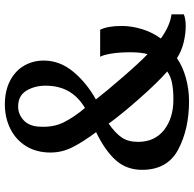

<svg xmlns="http://www.w3.org/2000/svg" viewBox="-24 -778 817 810"><g transform="rotate(-90 385.0 -373.5)"><path d="M534 -598Q534 -530 487 -473.5Q440 -417 370 -378Q404 -334 466 -262.5Q528 -191 561 -160Q569 -187 569 -232Q569 -278 563.5 -312Q558 -346 550 -360H664Q680 -328 680 -269Q680 -227 666.5 -183Q653 -139 627 -104Q681 -65 729 -59V-7Q710 1 679 1Q646 1 609.5 -8Q573 -17 544 -36Q510 -12 461.5 1.5Q413 15 363 15Q245 15 159 -30.5Q73 -76 73 -183Q73 -249 114 -294.5Q155 -340 232 -377Q191 -432 168.5 -476.5Q146 -521 146 -569Q146 -629 173 -672.5Q200 -716 246.5 -739Q293 -762 349 -762Q406 -762 448 -740.5Q490 -719 512 -681.5Q534 -644 534 -598ZM255 -612Q252 -556 274 -512.5Q296 -469 334 -424Q381 -452 404.5 -493Q428 -534 428 -591Q428 -636 407 -671Q386 -706 340 -706Q307 -706 281.5 -682Q256 -658 255 -612ZM191 -200Q191 -130 241 -90.5Q291 -51 370 -51Q409 -51 438 -56.5Q467 -62 488 -77Q442 -117 374 -194Q306 -271 268 -324Q228 -296 209.5 -269Q191 -242 191 -200Z"/></g></svg>

Font: Martel
Style: Bold
Weight: 700
Designer: Dan Reynolds
Foundry: Dan Reynolds
Version: Version 1.001; ttfautohint (v1.1) -l 5 -r 5 -G 72 -x 0 -D la